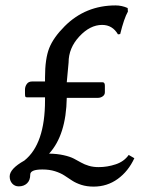

<svg xmlns="http://www.w3.org/2000/svg" viewBox="-20 -673 540 716"><path d="M235.8 -439.9 229 -366.2H362.8Q371.1 -366.2 371.1 -353V-329.1Q371.1 -319.3 363 -313.7Q355 -308.1 345.2 -308.1H229Q226.6 -169.4 163.1 -100.1Q193.8 -99.6 217.5 -94.2Q241.2 -88.9 255.4 -81.5Q269.5 -74.2 282.2 -66.9Q294.9 -59.6 311.3 -54.7Q327.6 -49.8 348.1 -49.8Q379.9 -49.8 411.1 -60.1Q442.4 -70.3 460 -95.2L481 -83Q458.5 -34.2 418.9 -5.6Q379.4 22.9 329.1 22.9Q303.7 22.9 283.4 16.4Q263.2 9.8 249 0.5Q234.9 -8.8 220.5 -18.3Q206.1 -27.8 185.3 -34.4Q164.6 -41 138.2 -41Q92.8 -41 92.8 -22Q92.8 -0.5 80.8 10.7Q68.8 22 49.8 22Q35.2 22 25.6 11.5Q16.1 1 16.1 -15.1Q16.1 -43.5 70.8 -74.2Q147.9 -135.7 147.9 -298.8V-310.1H80.1Q75.7 -310.1 74.5 -312.5Q73.2 -314.9 73.2 -324.2V-338.9Q73.2 -350.1 79.8 -359.6Q86.4 -369.1 99.1 -369.1H147.9V-383.8Q147.9 -454.1 163.6 -493.7Q179.2 -533.2 221.2 -575.2Q298.8 -652.8 411.1 -652.8Q434.1 -652.8 456.1 -643.1L457 -629.9Q442.4 -604 428.2 -545.9L419.9 -544.9Q399.4 -580.1 360.8 -580.1Q315.9 -580.1 275.9 -537.1Q235.8 -494.1 235.8 -439.9Z"/></svg>

Font: Linear Smooth Low Contrast
Style: Regular
Weight: 500
Designer: Philipp H. Poll, Flanker
Foundry: Philipp H. Poll, reworked by Flanker
Version: Version 1.010 | FøM Fix